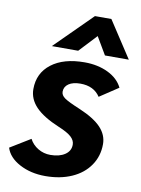

<svg xmlns="http://www.w3.org/2000/svg" viewBox="-85 -774 615 840"><g transform="rotate(10 222.5 -353.5)"><path d="M-2 -85 88 -140Q101 -115 126 -100Q151 -85 181 -85Q221 -85 245.5 -101.5Q270 -118 270 -146Q270 -165 253 -180.5Q236 -196 197 -212Q125 -242 91.5 -277Q58 -312 58 -356Q58 -427 112 -468.5Q166 -510 259 -510Q318 -510 363.5 -488Q409 -466 428 -427L345 -372Q317 -415 257 -415Q224 -415 205 -402Q186 -389 186 -367Q186 -351 203 -339Q220 -327 273 -305Q339 -277 369.5 -244.5Q400 -212 400 -171Q400 -118 371.5 -76.5Q343 -35 292 -12.5Q241 10 175 10Q110 10 60.5 -16.5Q11 -43 -2 -85ZM268 -717H341L447 -555H341L295 -633L222 -555H105Z"/></g></svg>

Font: Sarabun
Style: Bold Italic
Weight: 700
Italic angle: -10°
Designer: Suppakit Chalermlarp | Katatrad Co.,Ltd.
Foundry: Cadson Demak Co.,Ltd.
Version: Version 1.000; ttfautohint (v1.6)